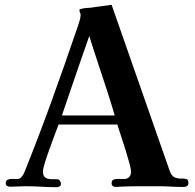

<svg xmlns="http://www.w3.org/2000/svg" viewBox="-20 -778 814 800"><path d="M458 -297Q443 -349 424 -407Q405 -465 386 -522Q367 -579 352 -628Q335 -579 315 -522Q295 -465 275.5 -407Q256 -349 238 -297ZM765 -16Q765 -6 759 -2.5Q753 1 743 1Q717 1 691 -0.5Q665 -2 639 -2Q600 -2 559 -2Q518 -2 478 0Q474 0 470 0.5Q466 1 462 1Q455 1 450 -3Q445 -7 445 -14Q445 -27 454 -30Q463 -33 474.5 -32.5Q486 -32 494 -32Q526 -32 526 -64Q526 -73 519.5 -97Q513 -121 503.5 -151.5Q494 -182 484.5 -211Q475 -240 469 -259H224Q217 -241 206.5 -212.5Q196 -184 185 -153.5Q174 -123 166.5 -98.5Q159 -74 159 -64Q159 -45 168.5 -38.5Q178 -32 192 -31.5Q206 -31 220 -31Q226 -31 230 -24Q234 -17 234 -12Q234 -5 228.5 -1.5Q223 2 217 2Q185 2 152 0Q119 -2 87 -2Q71 -2 55 -1Q39 0 22 0Q15 0 9.5 -3.5Q4 -7 4 -14Q4 -26 12.5 -29.5Q21 -33 32.5 -32.5Q44 -32 51 -32Q63 -32 70.5 -41.5Q78 -51 82 -61Q141 -208 195 -357Q249 -506 300 -656Q304 -667 310 -686Q316 -705 316 -715Q316 -721 313.5 -725.5Q311 -730 311 -735Q311 -741 319 -741Q328 -744 338 -744.5Q348 -745 358 -746Q380 -749 401.5 -752Q423 -755 445 -758L686 -69Q695 -43 710 -38Q725 -33 738 -34Q749 -34 757 -32Q765 -30 765 -16Z"/></svg>

Font: l_WÎãfOS
Style: ^8Ä
Weight: 700
Designer: LiuPeng
Version: Version 1.3